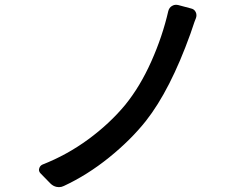

<svg xmlns="http://www.w3.org/2000/svg" viewBox="-20 -769 1040 806"><path d="M686.5 -722.7Q690.4 -737.3 702.1 -744.1Q710 -749 718.8 -749Q722.7 -749 727.5 -748L782.2 -733.4Q795.9 -730.5 801.8 -717.8Q804.7 -711.9 804.7 -705.1Q804.7 -699.2 802.7 -693.4Q796.9 -679.7 788.6 -654.3Q780.3 -628.9 779.3 -627Q694.3 -390.6 592.8 -261.7Q529.3 -181.6 438 -107.9Q346.7 -34.2 248 11.7Q238.3 16.6 227.5 16.6Q222.7 16.6 217.8 15.6Q203.1 12.7 191.4 1L150.4 -41Q143.6 -47.9 143.6 -56.6Q143.6 -58.6 144.5 -61.5Q147.5 -73.2 158.2 -78.1Q260.7 -118.2 350.6 -184.1Q440.4 -250 505.9 -329.1Q568.4 -406.2 615.2 -511.2Q662.1 -616.2 686.5 -722.7Z"/></svg>

Font: Gen Jyuu GothicL Medium
Style: Regular
Weight: 500
Designer: [Source Han Sans]
Ryoko NISHIZUKA  (kana & ideographs); Paul D. Hunt (Latin, Greek & Cyrillic); Wenlong ZHANG  (bopomofo
Version: Version 1.002.20150607